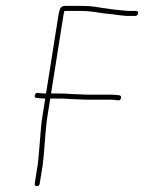

<svg xmlns="http://www.w3.org/2000/svg" viewBox="-20 -627 488 651"><path d="M273.8 -289H355.8C361.1 -289 369 -288.3 379.5 -287C384.6 -285.7 388.1 -287.8 390 -293.5C391.9 -299.2 389.9 -302.7 384.1 -304C373.7 -305.3 365.1 -306 358.5 -306H276.5L226.8 -308C211 -309.3 196.1 -310 182.1 -310H153.1L195.4 -577C196 -581 197 -585.3 198.4 -590H250.4C271.8 -590 293.6 -588 316 -584C323.5 -582.7 330.8 -581.7 338 -581L358.7 -579C365.8 -577.7 372.8 -576.7 379.7 -576C386.6 -575.3 392.9 -574.7 398.4 -574C404 -573.3 409.8 -573 415.8 -573H437.8C443.8 -573 447.2 -575.8 448.1 -581.5C449 -587.2 446.4 -590 440.4 -590H418.4C413.1 -590 407.8 -590.3 402.6 -591C395.6 -591.9 382.5 -593.2 363.2 -595L342.7 -598C335.5 -598.7 324.2 -600.3 309 -603C293.8 -605.7 275.1 -607 253.1 -607H200.1C190.8 -607 184.7 -602 181.8 -592C180.3 -586.7 179.1 -581.7 178.4 -577L136.1 -310H132.1C126.1 -310 118.5 -310.7 109.4 -312C103.5 -312.7 99.8 -310.2 98.2 -304.5C96.7 -298.8 98.5 -295.7 103.7 -295C114.2 -293.7 122.7 -293 129.4 -293H133.4L123.7 -232C121.8 -220 120.4 -208.5 119.3 -197.5C118.2 -186.5 116.4 -164.6 113.9 -131.7C111.3 -98.8 109.3 -77.6 107.8 -68L97.8 -5C96.8 1 99.2 4 104.9 4C110.5 4 113.8 1 114.8 -5L124.8 -68C126 -76 127.1 -86.2 128.1 -98.5C129.1 -110.8 130 -121.8 130.8 -131.5C131.7 -141.2 132.9 -156 134.4 -176C135.9 -196 138 -214.7 140.7 -232L150.4 -293H179.4C192.7 -293 207.3 -292.3 223.1 -291Z"/></svg>

Font: Proton
Style: BkIt
Weight: 500
Version: Version 1.017